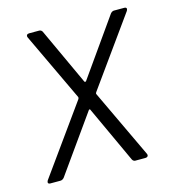

<svg xmlns="http://www.w3.org/2000/svg" viewBox="-83 -573 578 643"><g transform="rotate(-15 206.5 -252.0)"><path d="M14 0H49C54 0 59 -3 62 -7L202 -204C203 -206 207 -206 207 -204L298 -7C300 -3 304 0 308 0H343C351 0 355 -5 352 -12L240 -249C239 -251 240 -253 241 -255L411 -492C415 -499 413 -504 405 -504H369C365 -504 360 -501 357 -497L218 -300C217 -298 213 -298 212 -300L121 -497C119 -501 115 -504 110 -504H75C68 -504 64 -499 67 -492L179 -255C179 -253 179 -251 178 -249L8 -12C4 -5 6 0 14 0Z"/></g></svg>

Font: Barlow Semi Condensed Light
Style: Italic
Weight: 300
Width: 4
Italic angle: -7°
Designer: Jeremy Tribby
Foundry: Tribby Type
Version: Version 1.422;hotconv 1.0.109;makeotfexe 2.5.65596